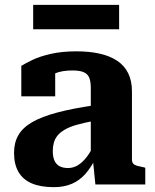

<svg xmlns="http://www.w3.org/2000/svg" viewBox="-20 -762 640 793"><path d="M369 -327V-263Q327 -255 297 -246.5Q267 -238 247.5 -226.5Q228 -215 217.5 -202Q207 -189 202.5 -173Q198 -157 198 -139Q198 -113 205.5 -97.5Q213 -82 227 -75Q241 -68 261 -68Q281 -68 299 -78Q317 -88 334.5 -109Q352 -130 368 -164L377 -113Q357 -71 332.5 -43.5Q308 -16 276 -2.5Q244 11 202 11Q148 11 111.5 -4.5Q75 -20 56.5 -51.5Q38 -83 38 -131Q38 -173 56 -204Q74 -235 113 -257.5Q152 -280 215.5 -297Q279 -314 369 -327ZM374 0 363 -109 355 -110V-399Q355 -424 349 -440Q343 -456 326.5 -463.5Q310 -471 279 -471Q236 -471 207.5 -459Q179 -447 167 -431Q160 -437 159.5 -445Q159 -453 164.5 -461Q170 -469 180.5 -474.5Q191 -480 208 -480V-364H68V-490Q84 -500 114 -514.5Q144 -529 190 -539.5Q236 -550 296 -550Q349 -550 391.5 -540.5Q434 -531 464 -511Q494 -491 509.5 -459.5Q525 -428 525 -385V-103Q525 -92 530.5 -86Q536 -80 547 -77Q558 -74 574 -71L580 -69V0ZM117 -742H472V-641H117Z"/></svg>

Font: Roboto Serif SemiCondensed
Style: Bold
Weight: 700
Width: 4
Designer: Greg Gazdowicz
Foundry: Commercial Type
Version: Version 1.007